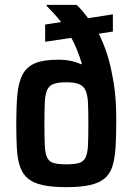

<svg xmlns="http://www.w3.org/2000/svg" viewBox="-20 -763 548 791"><path d="M253 8Q194 8 155.5 -0.5Q117 -9 95 -27.5Q73 -46 62.5 -76.5Q52 -107 49.5 -151Q47 -195 47 -254Q47 -323 51.5 -373Q56 -423 72.5 -455Q89 -487 123.5 -502Q158 -517 218 -517Q249 -517 272.5 -512Q296 -507 314 -498L317 -501Q308 -531 297.5 -557Q287 -583 274 -607L166 -591V-662L232 -672Q217 -691 202 -707.5Q187 -724 172 -739V-743H296Q309 -730 320.5 -716.5Q332 -703 343 -688L445 -704V-633L387 -624Q406 -586 420.5 -542Q435 -498 444 -445Q449 -420 452.5 -392Q456 -364 457.5 -332.5Q459 -301 459 -265Q459 -201 456 -155Q453 -109 443 -77.5Q433 -46 410.5 -27.5Q388 -9 350 -0.5Q312 8 253 8ZM253 -86Q287 -86 305.5 -91.5Q324 -97 332.5 -114.5Q341 -132 342.5 -165Q344 -198 344 -254Q344 -306 342.5 -339Q341 -372 332.5 -390.5Q324 -409 305.5 -416.5Q287 -424 253 -424Q219 -424 200.5 -417Q182 -410 174 -392Q166 -374 164.5 -341Q163 -308 163 -254Q163 -198 164.5 -165Q166 -132 174 -114.5Q182 -97 200.5 -91.5Q219 -86 253 -86Z"/></svg>

Font: Saira SemiCondensed SemiBold
Style: Regular
Weight: 600
Width: 4
Designer: Hector Gatti with collaboration of the Omnibus-Type team
Foundry: Omnibus-Type
Version: Version 1.101